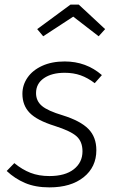

<svg xmlns="http://www.w3.org/2000/svg" viewBox="-20 -800 501 831"><path d="M421 -475 390 -440Q360 -463 329 -474Q298 -485 260 -485Q204 -485 170 -461.5Q136 -438 136 -397Q136 -363 161.5 -341.5Q187 -320 251 -301Q328 -277 362.5 -242Q397 -207 397 -150Q397 -77 342 -33Q287 11 194 11Q133 11 88.5 -8Q44 -27 9 -60L42 -94Q76 -66 112 -52Q148 -38 194 -38Q262 -38 299.5 -67.5Q337 -97 337 -145Q337 -187 311.5 -210Q286 -233 217 -255Q140 -279 108.5 -311.5Q77 -344 77 -394Q77 -432 99 -464Q121 -496 162.5 -515Q204 -534 260 -534Q353 -534 421 -475ZM141 -674 285 -780H321L435 -674L407 -643L297 -728L167 -643Z"/></svg>

Font: Fira Sans Light
Style: Italic
Weight: 300
Italic angle: -8°
Designer: bBox Type GmbH & Carrois Corporate GbR & Edenspiekermann AG
Foundry: bBox Type GmbH & Carrois Corporate GbR & Edenspiekermann AG
Version: Version 4.301